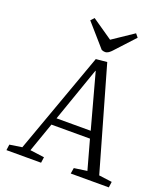

<svg xmlns="http://www.w3.org/2000/svg" viewBox="-164 -1043 1006 1156"><g transform="rotate(20 339.0 -464.5)"><path d="M403 -706 591 -48 675 -37 670 0H426L432 -37L515 -49L463 -237H216L150 -49L241 -37L236 0H14L19 -37L98 -49L332 -699ZM232 -283H451L356 -632H354ZM221 -907 241 -929 373 -838 507 -928 525 -906 416 -788Q403 -773 392 -765.5Q381 -758 369 -758Q362 -758 357 -759.5Q352 -761 347 -763Z"/></g></svg>

Font: Literata 18pt Light
Style: Italic
Weight: 300
Italic angle: -2°
Designer: Latin by Veronika Burian and Jose Scaglione. Greek by Irene Vlachou. Cyrillic by Vera Evstafieva
Foundry: TypeTogether
Version: Version 3.103;gftools[0.9.29]